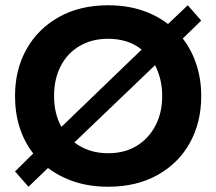

<svg xmlns="http://www.w3.org/2000/svg" viewBox="-20 -698 820 728"><path d="M88 10 37 -48 106 -116Q72 -160 54.5 -214.5Q37 -269 37 -334Q37 -434 80.5 -511.5Q124 -589 203.5 -633.5Q283 -678 390 -678Q459 -678 516 -659.5Q573 -641 617 -607L692 -678L743 -620L673 -552Q707 -508 725 -452.5Q743 -397 743 -334Q743 -234 700 -156.5Q657 -79 577.5 -34.5Q498 10 390 10Q321 10 264 -8.5Q207 -27 162 -61ZM390 -117Q452 -117 497.5 -144.5Q543 -172 569 -221Q595 -270 595 -334Q595 -367 588 -396Q581 -425 568 -451L262 -158Q288 -138 320 -127.5Q352 -117 390 -117ZM213 -217 517 -510Q491 -531 459 -541Q427 -551 390 -551Q329 -551 282.5 -524Q236 -497 210.5 -448Q185 -399 185 -334Q185 -266 213 -217Z"/></svg>

Font: Gantari
Style: Bold
Weight: 700
Designer: Anugrah Pasau
Foundry: Lafontype
Version: Version 1.000; ttfautohint (v1.6)